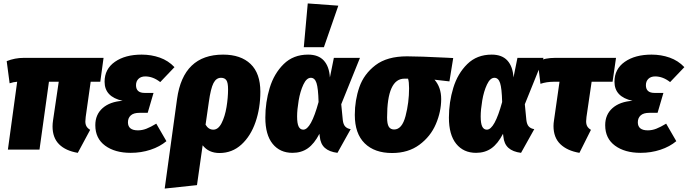

<svg xmlns="http://www.w3.org/2000/svg" viewBox="-20 -871 4005 1118"><path d="M479 -190Q477 -170 477 -164Q477 -147 483.5 -135.5Q490 -124 505 -115L433 19Q362 7 324 -31Q286 -69 286 -135Q286 -152 289 -171L322 -395H265L210 0H26L80 -395Q60 -394 36 -386L19 -515Q67 -534 117 -534H583L564 -395H508Z M535 -142Q535 -204 577.5 -241.5Q620 -279 694 -284Q589 -307 589 -395Q589 -469 649 -511Q709 -553 805 -553Q861 -553 910.5 -535.5Q960 -518 996 -480L913 -393Q871 -426 826 -426Q801 -426 786.5 -412Q772 -398 772 -375Q772 -330 822 -330H874L840 -214H792Q758 -214 741.5 -199Q725 -184 725 -159Q725 -112 783 -112Q808 -112 832.5 -121.5Q857 -131 890 -151L949 -49Q911 -17 856.5 1Q802 19 741 19Q649 19 592 -23Q535 -65 535 -142Z M1496 -337Q1496 -242 1468 -160.5Q1440 -79 1386 -29.5Q1332 20 1258 20Q1195 20 1160 -25L1127 207L939 227L1011 -295Q1047 -553 1279 -553Q1382 -553 1439 -498.5Q1496 -444 1496 -337ZM1308 -351Q1308 -390 1298 -404Q1288 -418 1267 -418Q1239 -418 1223 -387Q1207 -356 1196 -277L1177 -145Q1194 -116 1222 -116Q1251 -116 1270.5 -154.5Q1290 -193 1299 -247.5Q1308 -302 1308 -351Z M1901 -420 1924 -534H2076L1967 -264L1976 -172Q1979 -146 1990.5 -134Q2002 -122 2022 -119L1945 19Q1897 13 1871.5 -10Q1846 -33 1842 -76L1840 -92Q1810 -34 1772.5 -7.5Q1735 19 1683 19Q1610 19 1567.5 -33.5Q1525 -86 1525 -186Q1525 -276 1550.5 -359.5Q1576 -443 1632 -498Q1688 -553 1774 -553Q1834 -553 1865.5 -518.5Q1897 -484 1901 -420ZM1710 -193Q1710 -152 1719 -134Q1728 -116 1746 -116Q1791 -116 1835 -277Q1833 -357 1823 -387.5Q1813 -418 1790 -418Q1765 -418 1746.5 -378.5Q1728 -339 1719 -285.5Q1710 -232 1710 -193ZM1772 -851 1950 -838 1866 -596H1749Z M2046 -202Q2046 -287 2072.5 -363.5Q2099 -440 2166.5 -491.5Q2234 -543 2350 -543Q2422 -543 2580 -535L2619 -533L2597 -397L2510 -407Q2549 -363 2549 -294Q2549 -221 2518 -148.5Q2487 -76 2422 -28Q2357 20 2263 20Q2161 20 2103.5 -36.5Q2046 -93 2046 -202ZM2362 -357Q2362 -395 2356 -413H2336Q2234 -414 2234 -187Q2234 -149 2244 -133Q2254 -117 2275 -117Q2321 -117 2341.5 -195.5Q2362 -274 2362 -357Z M2970 -420 2993 -534H3145L3036 -264L3045 -172Q3048 -146 3059.5 -134Q3071 -122 3091 -119L3014 19Q2966 13 2940.5 -10Q2915 -33 2911 -76L2909 -92Q2879 -34 2841.5 -7.5Q2804 19 2752 19Q2679 19 2636.5 -33.5Q2594 -86 2594 -186Q2594 -276 2619.5 -359.5Q2645 -443 2701 -498Q2757 -553 2843 -553Q2903 -553 2934.5 -518.5Q2966 -484 2970 -420ZM2779 -193Q2779 -152 2788 -134Q2797 -116 2815 -116Q2860 -116 2904 -277Q2902 -357 2892 -387.5Q2882 -418 2859 -418Q2834 -418 2815.5 -378.5Q2797 -339 2788 -285.5Q2779 -232 2779 -193Z M3395 -190Q3393 -172 3393 -165Q3393 -147 3399.5 -135.5Q3406 -124 3421 -115L3354 19Q3283 7 3243 -31.5Q3203 -70 3203 -137Q3203 -153 3206 -171L3238 -395H3205Q3163 -395 3127 -383L3111 -515Q3157 -534 3211 -534H3567L3547 -395H3425Z M3504 -142Q3504 -204 3546.5 -241.5Q3589 -279 3663 -284Q3558 -307 3558 -395Q3558 -469 3618 -511Q3678 -553 3774 -553Q3830 -553 3879.5 -535.5Q3929 -518 3965 -480L3882 -393Q3840 -426 3795 -426Q3770 -426 3755.5 -412Q3741 -398 3741 -375Q3741 -330 3791 -330H3843L3809 -214H3761Q3727 -214 3710.5 -199Q3694 -184 3694 -159Q3694 -112 3752 -112Q3777 -112 3801.5 -121.5Q3826 -131 3859 -151L3918 -49Q3880 -17 3825.5 1Q3771 19 3710 19Q3618 19 3561 -23Q3504 -65 3504 -142Z"/></svg>

Font: Fira Sans Condensed Black
Style: Italic
Weight: 900
Width: 3
Italic angle: -8°
Designer: Carrois Corporate & Edenspiekermann AG
Foundry: Carrois Corporate GbR & Edenspiekermann AG
Version: Version 4.203